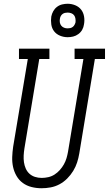

<svg xmlns="http://www.w3.org/2000/svg" viewBox="-20 -994 579 1022"><path d="M201 8Q174 8 148 1.5Q122 -5 101.5 -20Q81 -35 68 -57.5Q55 -80 49.5 -105.5Q44 -131 45 -158Q46 -185 50 -213L128 -680H81V-735H243V-680H189L110 -204Q107 -185 106 -166.5Q105 -148 107.5 -130.5Q110 -113 117 -97Q124 -81 136.5 -69.5Q149 -58 166 -52.5Q183 -47 202 -47Q219 -47 237 -51Q255 -55 270.5 -65Q286 -75 298.5 -89Q311 -103 320 -119Q329 -135 334 -152Q339 -169 342 -186L424 -680H377V-735H539V-680H485L402 -177Q398 -153 390.5 -129.5Q383 -106 369.5 -84Q356 -62 337.5 -43.5Q319 -25 296.5 -13Q274 -1 249.5 3.5Q225 8 201 8ZM340 -796Q319 -796 299.5 -804Q280 -812 268 -827.5Q256 -843 253 -864Q250 -885 253 -906Q256 -921 263.5 -934.5Q271 -948 283.5 -957.5Q296 -967 311 -970.5Q326 -974 340 -974Q361 -974 380.5 -966Q400 -958 412 -942.5Q424 -927 427.5 -906Q431 -885 427 -864Q425 -849 417.5 -835.5Q410 -822 397 -812.5Q384 -803 369.5 -799.5Q355 -796 340 -796ZM340 -843Q347 -843 354 -844.5Q361 -846 367 -850.5Q373 -855 376.5 -861.5Q380 -868 382 -875Q383 -885 381.5 -895Q380 -905 374.5 -912.5Q369 -920 359.5 -923.5Q350 -927 340 -927Q333 -927 326 -925.5Q319 -924 313 -919.5Q307 -915 303.5 -908.5Q300 -902 299 -895Q297 -885 298.5 -875Q300 -865 306 -857.5Q312 -850 321 -846.5Q330 -843 340 -843Z"/></svg>

Font: Iosevka Curly Slab LtObl
Style: Regular
Weight: 300
Italic angle: -9°
Monospace: yes
Designer: Belleve Invis
Foundry: Belleve Invis
Version: Version 11.0.0; ttfautohint (v1.8.3)